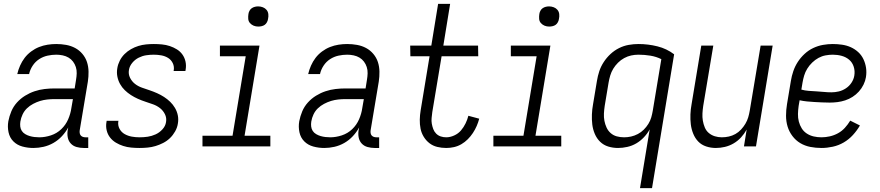

<svg xmlns="http://www.w3.org/2000/svg" viewBox="-20 -755 4540 990"><path d="M152 8Q123 8 95.5 0.5Q68 -7 49 -26Q30 -45 24 -73Q18 -101 23 -130Q28 -156 38.5 -181Q49 -206 67.5 -226.5Q86 -247 109.5 -261.5Q133 -276 158.5 -284.5Q184 -293 210 -296Q236 -299 261 -299H365L372 -343Q375 -360 375.5 -377Q376 -394 371 -409.5Q366 -425 356.5 -437.5Q347 -450 333.5 -458Q320 -466 303.5 -469.5Q287 -473 270 -473Q248 -473 225 -468Q202 -463 182 -450Q162 -437 148.5 -416.5Q135 -396 130 -373H69Q74 -395 83.5 -416.5Q93 -438 107 -456.5Q121 -475 140.5 -489.5Q160 -504 181.5 -512.5Q203 -521 225.5 -524.5Q248 -528 270 -528Q296 -528 321 -523.5Q346 -519 367.5 -507.5Q389 -496 405 -477Q421 -458 428.5 -435Q436 -412 436.5 -386Q437 -360 433 -334L391 -83Q390 -76 391 -69Q392 -62 396 -57Q400 -52 406.5 -49.5Q413 -47 421 -47H435V8H412Q393 8 375 3Q357 -2 345 -15Q333 -28 329.5 -46Q326 -64 329 -83L332 -98Q319 -74 299.5 -53Q280 -32 255.5 -18Q231 -4 204.5 2Q178 8 152 8ZM183 -47Q212 -47 242.5 -57Q273 -67 296 -89Q319 -111 331.5 -140Q344 -169 348 -198L356 -244H262Q243 -244 224 -242Q205 -240 187 -234.5Q169 -229 151 -219.5Q133 -210 119 -196.5Q105 -183 96.5 -165Q88 -147 85 -128Q83 -115 84.5 -102.5Q86 -90 92.5 -80Q99 -70 110 -63.5Q121 -57 133 -53.5Q145 -50 157.5 -48.5Q170 -47 183 -47Z M700 8Q678 8 656.5 6Q635 4 615 -2.5Q595 -9 577.5 -19.5Q560 -30 547.5 -46Q535 -62 530 -83Q525 -104 529 -126L530 -132H591L590 -129Q587 -108 596.5 -90.5Q606 -73 623 -63.5Q640 -54 659.5 -50.5Q679 -47 700 -47Q721 -47 741.5 -50Q762 -53 782 -62Q802 -71 817.5 -88Q833 -105 836 -125Q840 -147 830.5 -166Q821 -185 805 -197.5Q789 -210 769.5 -217Q750 -224 730 -230.5Q710 -237 691 -245.5Q672 -254 655 -265Q638 -276 623.5 -290Q609 -304 599 -322Q589 -340 585 -361Q581 -382 585 -404Q588 -423 597.5 -442Q607 -461 622 -476Q637 -491 655.5 -501.5Q674 -512 693.5 -518Q713 -524 733 -526Q753 -528 773 -528Q794 -528 815 -526Q836 -524 855.5 -517.5Q875 -511 892 -500.5Q909 -490 920.5 -474Q932 -458 936.5 -437.5Q941 -417 937 -395L936 -389H875L876 -393Q879 -413 870.5 -430Q862 -447 846.5 -456.5Q831 -466 812 -469.5Q793 -473 773 -473Q753 -473 733.5 -470Q714 -467 695 -457.5Q676 -448 662 -431Q648 -414 645 -395Q641 -373 650.5 -354Q660 -335 676 -322.5Q692 -310 712 -303Q732 -296 751.5 -289.5Q771 -283 790 -274.5Q809 -266 826 -255Q843 -244 857.5 -230Q872 -216 882.5 -198Q893 -180 897 -159.5Q901 -139 897 -117Q894 -97 883 -77.5Q872 -58 856.5 -43Q841 -28 821.5 -18Q802 -8 782 -2Q762 4 741 6Q720 8 700 8Z M1024 0V-55H1179L1247 -465H1114V-520H1318L1241 -55H1374V0ZM1312 -618Q1299 -618 1288 -622.5Q1277 -627 1269 -636Q1261 -645 1260 -657.5Q1259 -670 1261 -683Q1262 -691 1266.5 -699.5Q1271 -708 1278.5 -713Q1286 -718 1294.5 -720Q1303 -722 1311 -722Q1324 -722 1335.5 -717.5Q1347 -713 1354.5 -704Q1362 -695 1363.5 -682.5Q1365 -670 1362 -657Q1361 -649 1356.5 -640.5Q1352 -632 1345 -627Q1338 -622 1329 -620Q1320 -618 1312 -618Z M1652 8Q1623 8 1595.5 0.5Q1568 -7 1549 -26Q1530 -45 1524 -73Q1518 -101 1523 -130Q1528 -156 1538.5 -181Q1549 -206 1567.5 -226.5Q1586 -247 1609.5 -261.5Q1633 -276 1658.5 -284.5Q1684 -293 1710 -296Q1736 -299 1761 -299H1865L1872 -343Q1875 -360 1875.5 -377Q1876 -394 1871 -409.5Q1866 -425 1856.5 -437.5Q1847 -450 1833.5 -458Q1820 -466 1803.5 -469.5Q1787 -473 1770 -473Q1748 -473 1725 -468Q1702 -463 1682 -450Q1662 -437 1648.5 -416.5Q1635 -396 1630 -373H1569Q1574 -395 1583.5 -416.5Q1593 -438 1607 -456.5Q1621 -475 1640.5 -489.5Q1660 -504 1681.5 -512.5Q1703 -521 1725.5 -524.5Q1748 -528 1770 -528Q1796 -528 1821 -523.5Q1846 -519 1867.5 -507.5Q1889 -496 1905 -477Q1921 -458 1928.5 -435Q1936 -412 1936.5 -386Q1937 -360 1933 -334L1891 -83Q1890 -76 1891 -69Q1892 -62 1896 -57Q1900 -52 1906.5 -49.5Q1913 -47 1921 -47H1935V8H1912Q1893 8 1875 3Q1857 -2 1845 -15Q1833 -28 1829.5 -46Q1826 -64 1829 -83L1832 -98Q1819 -74 1799.5 -53Q1780 -32 1755.5 -18Q1731 -4 1704.5 2Q1678 8 1652 8ZM1683 -47Q1712 -47 1742.5 -57Q1773 -67 1796 -89Q1819 -111 1831.5 -140Q1844 -169 1848 -198L1856 -244H1762Q1743 -244 1724 -242Q1705 -240 1687 -234.5Q1669 -229 1651 -219.5Q1633 -210 1619 -196.5Q1605 -183 1596.5 -165Q1588 -147 1585 -128Q1583 -115 1584.5 -102.5Q1586 -90 1592.5 -80Q1599 -70 1610 -63.5Q1621 -57 1633 -53.5Q1645 -50 1657.5 -48.5Q1670 -47 1683 -47Z M2281 8Q2257 8 2234.5 2.5Q2212 -3 2194.5 -16.5Q2177 -30 2165 -49.5Q2153 -69 2148.5 -91.5Q2144 -114 2144.5 -138Q2145 -162 2149 -186L2195 -465H2096L2095 -520H2204L2239 -735H2301L2266 -520H2445L2446 -465H2257L2209 -177Q2207 -162 2205.5 -146.5Q2204 -131 2206.5 -117Q2209 -103 2214 -89.5Q2219 -76 2229 -66Q2239 -56 2252.5 -51.5Q2266 -47 2281 -47Q2301 -47 2322 -56.5Q2343 -66 2357 -82.5Q2371 -99 2380.5 -118.5Q2390 -138 2395 -158L2451 -143Q2446 -124 2438 -105.5Q2430 -87 2418.5 -69.5Q2407 -52 2392 -37Q2377 -22 2359 -11.5Q2341 -1 2321 3.5Q2301 8 2281 8Z M2524 0V-55H2679L2747 -465H2614V-520H2818L2741 -55H2874V0ZM2812 -618Q2799 -618 2788 -622.5Q2777 -627 2769 -636Q2761 -645 2760 -657.5Q2759 -670 2761 -683Q2762 -691 2766.5 -699.5Q2771 -708 2778.5 -713Q2786 -718 2794.5 -720Q2803 -722 2811 -722Q2824 -722 2835.5 -717.5Q2847 -713 2854.5 -704Q2862 -695 2863.5 -682.5Q2865 -670 2862 -657Q2861 -649 2856.5 -640.5Q2852 -632 2845 -627Q2838 -622 2829 -620Q2820 -618 2812 -618Z M3280 215 3330 -88Q3318 -66 3300 -47Q3282 -28 3260.5 -15.5Q3239 -3 3214.5 2.5Q3190 8 3167 8Q3140 8 3116 0.5Q3092 -7 3074.5 -24Q3057 -41 3047 -64.5Q3037 -88 3034 -113Q3031 -138 3032 -164.5Q3033 -191 3038 -218L3058 -338Q3062 -363 3070 -387.5Q3078 -412 3093 -435Q3108 -458 3128 -476.5Q3148 -495 3172 -507Q3196 -519 3221.5 -523.5Q3247 -528 3272 -528Q3322 -528 3370 -516Q3418 -504 3456 -475L3342 215ZM3198 -47Q3216 -47 3234 -51Q3252 -55 3269 -64Q3286 -73 3299.5 -86.5Q3313 -100 3323 -116Q3333 -132 3338 -149.5Q3343 -167 3346 -185L3390 -450Q3364 -463 3333.5 -468Q3303 -473 3272 -473Q3253 -473 3234.5 -469Q3216 -465 3198.5 -455.5Q3181 -446 3166.5 -431.5Q3152 -417 3142 -400.5Q3132 -384 3126.5 -365.5Q3121 -347 3118 -329L3098 -209Q3095 -189 3094 -169.5Q3093 -150 3096.5 -132Q3100 -114 3107.5 -97.5Q3115 -81 3128.5 -69Q3142 -57 3160 -52Q3178 -47 3198 -47Z M3671 8Q3645 8 3621 0Q3597 -8 3580.5 -25Q3564 -42 3554.5 -65.5Q3545 -89 3542 -114Q3539 -139 3540 -165Q3541 -191 3546 -218L3596 -520H3658L3606 -209Q3603 -189 3602 -170Q3601 -151 3604 -133Q3607 -115 3614 -98Q3621 -81 3634.5 -69.5Q3648 -58 3665.5 -52.5Q3683 -47 3702 -47Q3720 -47 3738 -51Q3756 -55 3772 -64Q3788 -73 3801 -87Q3814 -101 3823.5 -117Q3833 -133 3838 -150Q3843 -167 3846 -185L3902 -520H3964L3878 0H3816L3830 -87Q3818 -65 3801 -46.5Q3784 -28 3762.5 -15.5Q3741 -3 3717.5 2.5Q3694 8 3671 8Z M4216 8Q4186 8 4158 2.5Q4130 -3 4106.5 -17Q4083 -31 4066 -53.5Q4049 -76 4041 -102.5Q4033 -129 4033 -158.5Q4033 -188 4038 -218L4058 -338Q4062 -363 4070.5 -388Q4079 -413 4093.5 -435.5Q4108 -458 4128.5 -477Q4149 -496 4173.5 -507.5Q4198 -519 4223.5 -523.5Q4249 -528 4274 -528Q4298 -528 4322 -524.5Q4346 -521 4367 -511.5Q4388 -502 4405 -486.5Q4422 -471 4432 -450Q4442 -429 4445.5 -405.5Q4449 -382 4445 -357Q4442 -338 4432.5 -318.5Q4423 -299 4408.5 -283Q4394 -267 4376 -255.5Q4358 -244 4338 -237.5Q4318 -231 4298 -228.5Q4278 -226 4258 -226Q4238 -226 4218.5 -227Q4199 -228 4179.5 -229Q4160 -230 4140.5 -232Q4121 -234 4103 -238L4098 -209Q4095 -188 4094.5 -167.5Q4094 -147 4099 -128Q4104 -109 4114 -93Q4124 -77 4140 -66.5Q4156 -56 4175.5 -51.5Q4195 -47 4216 -47Q4237 -47 4259 -52Q4281 -57 4301 -68Q4321 -79 4336.5 -96Q4352 -113 4364 -133L4414 -108Q4399 -82 4378 -59Q4357 -36 4330.5 -20.5Q4304 -5 4274 1.5Q4244 8 4216 8ZM4267 -279Q4286 -279 4305 -283.5Q4324 -288 4341.5 -299.5Q4359 -311 4370.5 -328.5Q4382 -346 4385 -365Q4389 -389 4382 -411Q4375 -433 4358.5 -447Q4342 -461 4320 -467Q4298 -473 4274 -473Q4256 -473 4237 -469.5Q4218 -466 4200.5 -456.5Q4183 -447 4168 -432.5Q4153 -418 4142.5 -401Q4132 -384 4126.5 -365.5Q4121 -347 4118 -329L4112 -293Q4130 -288 4149.5 -286.5Q4169 -285 4189 -284Q4209 -283 4228 -281Q4247 -279 4267 -279Z"/></svg>

Font: Iosevka SS18 Light
Style: Italic
Weight: 300
Italic angle: -9°
Monospace: yes
Designer: Belleve Invis
Foundry: Belleve Invis
Version: Version 25.1.1; ttfautohint (v1.8.4)